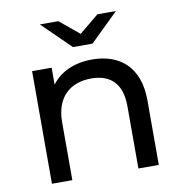

<svg xmlns="http://www.w3.org/2000/svg" viewBox="-82 -814 845 890"><g transform="rotate(-10 340.5 -368.5)"><path d="M389 -607 522 -737H435L343 -661L251 -737H164L297 -607ZM374 -535C290 -535 222 -504 183 -450V-530H91V0H187V-273C187 -388 253 -449 355 -449C446 -449 498 -398 498 -294V0H594V-305C594 -461 503 -535 374 -535Z"/></g></svg>

Font: AWKNG-Font Medium
Style: Regular
Weight: 500
Designer: Awakening Church
Foundry: Awakening Church
Version: Version 1.700;PS 001.700;hotconv 1.0.88;makeotf.lib2.5.64775